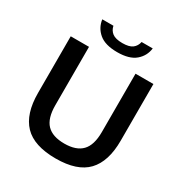

<svg xmlns="http://www.w3.org/2000/svg" viewBox="-213 -1101 1207 1269"><g transform="rotate(30 391.0 -466.5)"><path d="M392.5 9.5Q227 9.5 151.2 -69.5Q75.5 -148.5 75.5 -307.5V-740H215V-294.5Q215 -195 258.5 -149.8Q302 -104.5 392.5 -104.5Q482.5 -104.5 526.2 -149.8Q570 -195 570 -294.5V-740H706.5V-307.5Q706.5 -148.5 631.2 -69.5Q556 9.5 392.5 9.5ZM393 -802.5Q301 -802.5 254.5 -841.8Q208 -881 200 -941.5H285Q291.5 -909 316.2 -890.2Q341 -871.5 393 -871.5Q445 -871.5 469.2 -890.2Q493.5 -909 500 -941.5H585Q577.5 -881 531.2 -841.8Q485 -802.5 393 -802.5Z"/></g></svg>

Font: Encode Sans SmExp SmBold
Style: Regular
Weight: 600
Width: 6
Designer: Multiple Designers
Foundry: Impallari Type
Version: Version 3.002; ttfautohint (v1.8.3) -l 8 -r 50 -G 200 -x 14 